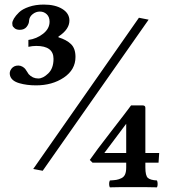

<svg xmlns="http://www.w3.org/2000/svg" viewBox="-20 -678 740 832"><path d="M582 -601.1 624 -592.8 165 62 124 54.2ZM194.8 -584Q194.8 -604.5 182.6 -616.2Q170.4 -627.9 152.8 -627.9Q135.7 -627.9 121.6 -616.7Q107.4 -605.5 106 -588.9Q106 -575.2 95.7 -562Q85.4 -548.8 65.9 -548.8Q51.3 -548.8 43.2 -555.7Q35.2 -562.5 34.2 -567.4Q33.2 -572.3 33.2 -577.1Q33.2 -585.4 40.5 -597.9Q47.9 -610.4 62.5 -624.5Q77.1 -638.7 105.5 -648.4Q133.8 -658.2 169.9 -658.2Q219.2 -658.2 250 -639.2Q280.8 -620.1 280.8 -588.9Q280.8 -550.8 233.9 -520Q231.4 -517.6 233.9 -516.1Q267.6 -505.9 287.4 -487.1Q307.1 -468.3 307.1 -431.2Q307.1 -376 256.8 -342Q206.5 -308.1 136.2 -308.1Q95.7 -308.1 63.2 -317.6Q30.8 -327.1 23.9 -349.1Q18.6 -365.7 29.3 -379.9Q40 -394 59.1 -394Q68.8 -394 77.1 -389.2Q85.4 -384.3 89.4 -379.2Q93.3 -374 98.1 -366.2Q103 -358.4 104 -356.9Q121.1 -337.9 146 -337.9Q166.5 -337.9 189.2 -359.9Q211.9 -381.8 211.9 -422.9Q211.9 -479 137.2 -479Q120.6 -479 103 -475.1V-504.9Q138.7 -509.8 166.7 -531.7Q194.8 -553.7 194.8 -584ZM609.9 47.9V26.9H667L669.9 -15.1H609.9V-210.9Q609.9 -221.2 598.1 -221.2H547.9Q531.7 -198.7 462.9 -110.1Q394 -21.5 369.1 15.1L380.9 26.9H526.9V47.9Q526.9 66.4 522 77.6Q517.1 88.9 505.9 94.2Q494.6 99.6 484.6 101.3Q474.6 103 456.1 104Q452.6 110.4 452.9 119.6Q453.1 128.9 456.1 133.8Q485.8 132.8 551.8 132.8Q630.4 132.8 660.2 133.8Q663.1 128.9 663.1 119.4Q663.1 109.9 660.2 104Q631.3 102.5 620.6 92.8Q609.9 83 609.9 47.9ZM526.9 -141.6V-15.1H432.1Z"/></svg>

Font: Linux Libertine G
Style: Bold
Weight: 700
Designer: Philipp H. Poll
Foundry: Philipp H. Poll
Version: Version 5.0.3